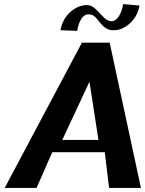

<svg xmlns="http://www.w3.org/2000/svg" viewBox="-20 -920 712 940"><path d="M3 0H159L236 -175H493L514 0H670L517 -711H381ZM276 -772 358 -769C365 -816 386 -850 412 -850C425 -850 435 -846 444 -839C471 -813 488 -772 533 -772C549 -772 565 -774 579 -781C620 -800 654 -839 663 -893L583 -900C575 -852 553 -816 527 -816C501 -816 484 -839 468 -856C451 -873 434 -895 406 -895C391 -895 375 -892 360 -885C319 -866 285 -826 276 -772ZM285 -235 418 -520 462 -235Z"/></svg>

Font: Aerodynamic
Style: Obl
Weight: 500
Designer: Google
Version: Version 2.000980; 2014